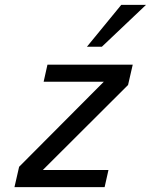

<svg xmlns="http://www.w3.org/2000/svg" viewBox="-20 -764 616 784"><path d="M407.2 0H39.1L58.1 -83L403.8 -430.2H158.2L173.8 -500H522L502.9 -417L154.8 -69.8H422.9ZM576.2 -744.1 396 -573.2H335L475.1 -744.1Z"/></svg>

Font: Perun
Style: Italic
Weight: 400
Italic angle: -12°
Foundry: Stefan Peev, Context Ltd
Version: Version 001.000